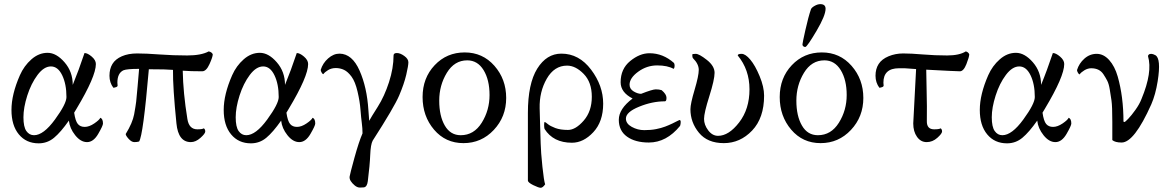

<svg xmlns="http://www.w3.org/2000/svg" viewBox="-20 -681 5617 924"><path d="M143.6 -30.3Q189.5 -30.3 244.6 -106Q299.8 -181.6 299.8 -213.9Q299.8 -276.4 279.3 -318.8Q258.8 -361.3 225.1 -361.3Q191.4 -361.3 160.6 -320.3Q129.9 -279.3 111.3 -221.2Q92.8 -163.1 92.8 -116.7Q92.8 -70.3 106.9 -50.3Q121.1 -30.3 143.6 -30.3ZM462.9 -114.3Q475.6 -109.4 475.6 -86.4Q475.6 -76.2 452.6 -36.6Q429.7 2.9 398.9 2.9Q368.2 2.9 341.8 -30.3Q315.4 -63.5 311.5 -100.6Q272.5 -44.9 240.2 -18.1Q208 8.8 166 8.8Q106.4 8.8 70.8 -34.2Q35.2 -77.1 35.2 -151.9Q35.2 -226.6 75.7 -318.8Q95.7 -364.3 131.3 -395.5Q167 -426.8 209 -426.8Q251 -426.8 290.5 -381.3Q330.1 -335.9 330.1 -272.5Q358.4 -341.3 386.7 -425.8Q401.4 -425.8 421.4 -408.7Q441.4 -391.6 441.4 -373Q441.4 -313 348.6 -158.2L336.9 -138.7Q342.8 -98.6 354.5 -84.5Q366.2 -70.3 387.7 -70.3Q409.2 -70.3 433.6 -86.9Q458 -103.5 462.9 -114.3Z M525.4 -258.8Q506.8 -283.7 506.8 -316.4Q506.8 -349.6 521 -373Q535.2 -396.5 566.4 -410.2Q597.7 -423.8 640.1 -423.8Q682.6 -423.8 748 -418.9Q813.5 -414.1 880.9 -414.1Q948.2 -414.1 984.4 -433.6Q999 -430.7 1003.9 -419.9Q1003.9 -407.2 988.3 -372.6Q972.7 -337.9 953.1 -337.9Q895.5 -337.9 859.4 -340.8Q861.3 -234.4 881.8 -108.4Q889.6 -58.6 929.7 -58.6Q954.1 -58.6 960.9 -63.5Q967.8 -58.6 967.8 -48.3Q967.8 -38.1 944.8 -17.6Q921.9 2.9 898.4 2.9Q837.9 2.9 829.1 -86.9Q811.5 -260.7 812.5 -344.7Q782.2 -347.7 696.3 -347.7Q668.9 -28.3 649.4 0Q639.6 2.9 626.5 2.9Q613.3 2.9 599.1 -12.7Q585 -28.3 585 -36.1Q617.7 -89.4 625.5 -130.4Q632.8 -170.9 635.3 -191.4Q637.7 -211.9 642.1 -264.2Q646.5 -316.4 649.4 -349.6Q590.8 -349.6 574.2 -342.8Q544.9 -329.1 544.9 -283.2Q544.9 -276.4 545.9 -270.5Q546.9 -264.6 538.6 -261.7Q530.3 -258.8 525.4 -258.8Z M1165 -30.3Q1210.9 -30.3 1266.1 -106Q1321.3 -181.6 1321.3 -213.9Q1321.3 -276.4 1300.8 -318.8Q1280.3 -361.3 1246.6 -361.3Q1212.9 -361.3 1182.1 -320.3Q1151.4 -279.3 1132.8 -221.2Q1114.3 -163.1 1114.3 -116.7Q1114.3 -70.3 1128.4 -50.3Q1142.6 -30.3 1165 -30.3ZM1484.4 -114.3Q1497.1 -109.4 1497.1 -86.4Q1497.1 -76.2 1474.1 -36.6Q1451.2 2.9 1420.4 2.9Q1389.6 2.9 1363.3 -30.3Q1336.9 -63.5 1333 -100.6Q1293.9 -44.9 1261.7 -18.1Q1229.5 8.8 1187.5 8.8Q1127.9 8.8 1092.3 -34.2Q1056.6 -77.1 1056.6 -151.9Q1056.6 -226.6 1097.2 -318.8Q1117.2 -364.3 1152.8 -395.5Q1188.5 -426.8 1230.5 -426.8Q1272.5 -426.8 1312 -381.3Q1351.6 -335.9 1351.6 -272.5Q1379.9 -341.3 1408.2 -425.8Q1422.9 -425.8 1442.9 -408.7Q1462.9 -391.6 1462.9 -373Q1462.9 -313 1370.1 -158.2L1358.4 -138.7Q1364.3 -98.6 1376 -84.5Q1387.7 -70.3 1409.2 -70.3Q1430.7 -70.3 1455.1 -86.9Q1479.5 -103.5 1484.4 -114.3Z M1724.6 -39.1Q1724.6 -63.5 1721.2 -88.9Q1717.8 -114.3 1714.8 -153.3Q1711.9 -192.4 1700.7 -240.2Q1689.5 -288.1 1671.9 -312Q1654.3 -335.9 1635.7 -344.7Q1617.2 -353.5 1596.2 -353.5Q1575.2 -353.5 1559.1 -343.8Q1543 -334 1536.1 -324.2Q1532.2 -324.2 1527.8 -332Q1523.4 -339.8 1523.4 -344.7Q1533.2 -377 1559.1 -399.9Q1585 -422.9 1614.3 -422.9Q1674.8 -421.9 1710.4 -341.3Q1746.1 -260.7 1752.9 -151.4Q1756.8 -100.6 1756.8 -99.6Q1765.6 -116.2 1797.9 -167Q1830.1 -217.8 1852.1 -285.6Q1874 -353.5 1874 -414.1Q1874 -425.8 1890.1 -425.8Q1906.2 -425.8 1925.8 -411.6Q1945.3 -397.5 1945.3 -381.3Q1945.3 -365.2 1935.1 -321.3Q1924.8 -277.3 1900.9 -221.2Q1877 -165 1773.4 -3.9Q1763.7 14.6 1761.7 64.5Q1759.8 114.3 1750 191.4Q1746.6 218.3 1731.4 220.7Q1725.6 221.7 1712.4 221.7Q1699.2 221.7 1687 211.4Q1674.8 201.2 1668 190.4Q1661.1 179.7 1662.6 168.5Q1664.1 157.2 1685.5 79.1Q1707 1 1724.6 -39.1Z M2071.8 -367.2Q2129.9 -428.7 2216.3 -428.7Q2302.7 -428.7 2359.4 -364.3Q2416 -299.8 2416 -209.5Q2416 -119.1 2356.4 -55.7Q2296.9 7.8 2210.4 7.8Q2124 7.8 2068.8 -57.1Q2013.7 -122.1 2013.7 -213.9Q2013.7 -305.7 2071.8 -367.2ZM2228.5 -390.6Q2167 -390.6 2130.4 -330.6Q2093.8 -270.5 2093.8 -196.8Q2093.8 -123 2120.6 -76.7Q2147.5 -30.3 2197.3 -30.3Q2260.7 -30.3 2298.3 -90.3Q2335.9 -150.4 2335.9 -223.6Q2335.9 -296.9 2307.1 -343.8Q2278.3 -390.6 2228.5 -390.6Z M2732.4 5.9Q2642.6 5.9 2600.6 -60.5Q2598.6 -67.4 2598.6 -80.6Q2598.6 -93.8 2601.6 -93.8Q2604.5 -93.8 2616.2 -84Q2627.9 -74.2 2652.3 -64.9Q2676.8 -55.7 2713.4 -55.7Q2750 -55.7 2789.1 -100.6Q2828.1 -145.5 2828.1 -215.3Q2828.1 -285.2 2789.1 -325.2Q2750 -365.2 2709 -365.2Q2647.5 -365.2 2611.3 -302.2Q2575.2 -239.3 2577.1 -160.2Q2577.1 -141.6 2579.1 -86.9Q2581.1 -32.2 2582 9.3Q2583 50.8 2590.3 120.6Q2597.7 190.4 2603.5 206.1Q2591.8 222.7 2582 222.7Q2572.3 222.7 2546.4 210Q2520.5 197.3 2520.5 187.5V-137.7Q2520.5 -278.3 2565.4 -350.6Q2610.4 -422.9 2681.6 -422.9Q2766.6 -422.9 2824.7 -345.7Q2882.8 -268.6 2882.8 -182.1Q2882.8 -95.7 2835.4 -44.9Q2788.1 5.9 2732.4 5.9Z M2992.2 -110.4Q2992.2 -85.9 3020.5 -70.3Q3048.8 -54.7 3080.6 -54.7Q3112.3 -54.7 3137.2 -59.6Q3162.1 -64.5 3181.2 -71.8Q3200.2 -79.1 3215.3 -86.4Q3230.5 -93.8 3239.7 -98.6Q3249 -103.5 3250 -103.5Q3255.9 -103.5 3255.9 -93.8Q3255.9 -84 3252.9 -75.2Q3187.5 4.9 3102.5 4.9Q3037.1 4.9 2997.6 -23.4Q2958 -51.8 2958 -104.5Q2958 -157.2 3024.4 -207Q2966.8 -236.3 2966.8 -285.2Q2966.8 -349.6 3012.7 -387.2Q3058.6 -424.8 3105.5 -424.8Q3170.9 -424.8 3223.6 -377.9Q3226.6 -373 3226.6 -363.8Q3226.6 -354.5 3221.7 -349.6Q3192.4 -366.2 3142.6 -366.2Q3092.8 -366.2 3051.3 -335.9Q3009.8 -305.7 3009.8 -273.4Q3009.8 -252.9 3029.3 -241.2Q3048.8 -229.5 3065.4 -229.5Q3120.1 -251 3136.2 -251Q3152.3 -251 3164.1 -247.1Q3187.5 -227.5 3187.5 -210.4Q3187.5 -193.4 3179.7 -193.4Q3119.1 -193.4 3055.7 -167.5Q2992.2 -141.6 2992.2 -110.4Z M3435.5 -27.3Q3487.3 -27.3 3537.1 -91.8Q3586.9 -156.2 3586.9 -251Q3586.9 -345.7 3530.3 -414.1Q3530.3 -421.9 3548.8 -421.9Q3567.4 -421.9 3590.8 -394Q3614.3 -366.2 3635.7 -314.5Q3657.2 -262.7 3657.2 -220.7Q3657.2 -113.3 3599.6 -52.7Q3542 7.8 3463.4 7.8Q3384.8 7.8 3343.8 -42Q3302.7 -91.8 3302.7 -155.3Q3302.7 -181.6 3322.8 -249Q3342.8 -316.4 3342.8 -344.7Q3342.8 -373 3315.4 -400.4Q3311.5 -404.3 3311.5 -418Q3311.5 -421.9 3328.1 -421.9Q3344.7 -421.9 3381.8 -392.6Q3418.9 -363.3 3418.9 -330.6Q3418.9 -297.9 3393.6 -217.8Q3368.2 -137.7 3368.2 -108.9Q3368.2 -80.1 3388.2 -53.7Q3408.2 -27.3 3435.5 -27.3Z M3927.7 -661.1Q3953.1 -661.1 3953.1 -638.7Q3953.1 -606.4 3909.7 -532.7Q3866.2 -459 3856.4 -455.1H3853.5Q3850.6 -455.1 3846.2 -458Q3841.8 -460.9 3841.8 -467.3Q3841.8 -473.6 3856 -536.6Q3870.1 -599.6 3882.8 -636.7Q3885.7 -644.5 3900.4 -652.8Q3915 -661.1 3927.7 -661.1ZM3790.5 -367.2Q3848.6 -428.7 3935.1 -428.7Q4021.5 -428.7 4078.1 -364.3Q4134.8 -299.8 4134.8 -209.5Q4134.8 -119.1 4075.2 -55.7Q4015.6 7.8 3929.2 7.8Q3842.8 7.8 3787.6 -57.1Q3732.4 -122.1 3732.4 -213.9Q3732.4 -305.7 3790.5 -367.2ZM3947.3 -390.6Q3885.7 -390.6 3849.1 -330.6Q3812.5 -270.5 3812.5 -196.8Q3812.5 -123 3839.4 -76.7Q3866.2 -30.3 3916 -30.3Q3979.5 -30.3 4017.1 -90.3Q4054.7 -150.4 4054.7 -223.6Q4054.7 -296.9 4025.9 -343.8Q3997.1 -390.6 3947.3 -390.6Z M4211.9 -258.8Q4193.4 -283.7 4193.4 -316.4Q4193.4 -349.6 4208.5 -373Q4223.6 -396.5 4256.3 -410.2Q4289.1 -423.8 4326.7 -423.8Q4364.3 -423.8 4421.9 -418.9Q4479.5 -414.1 4538.1 -414.1Q4596.7 -414.1 4627.9 -433.6Q4639.6 -430.7 4644.5 -419.9Q4644.5 -407.2 4630.9 -372.6Q4617.2 -337.9 4599.6 -337.9Q4582 -337.9 4437.5 -345.7Q4437.5 -310.5 4439.5 -240.2Q4441.4 -169.9 4440.4 -98.6Q4439.5 -58.6 4475.6 -58.6Q4500 -58.6 4506.8 -63.5Q4513.7 -58.6 4513.7 -48.3Q4513.7 -38.1 4490.7 -17.6Q4467.8 2.9 4439.5 2.9Q4411.1 2.9 4393.1 -22.5Q4375 -47.9 4375 -86.9L4388.7 -348.6L4334 -352.5H4306.2Q4231.4 -352.5 4231.4 -283.2Q4231.4 -276.4 4232.4 -270.5Q4233.4 -264.6 4225.1 -261.7Q4216.8 -258.8 4211.9 -258.8Z M4803.7 -30.3Q4849.6 -30.3 4904.8 -106Q4960 -181.6 4960 -213.9Q4960 -276.4 4939.5 -318.8Q4918.9 -361.3 4885.3 -361.3Q4851.6 -361.3 4820.8 -320.3Q4790 -279.3 4771.5 -221.2Q4752.9 -163.1 4752.9 -116.7Q4752.9 -70.3 4767.1 -50.3Q4781.2 -30.3 4803.7 -30.3ZM5123 -114.3Q5135.7 -109.4 5135.7 -86.4Q5135.7 -76.2 5112.8 -36.6Q5089.8 2.9 5059.1 2.9Q5028.3 2.9 5002 -30.3Q4975.6 -63.5 4971.7 -100.6Q4932.6 -44.9 4900.4 -18.1Q4868.2 8.8 4826.2 8.8Q4766.6 8.8 4731 -34.2Q4695.3 -77.1 4695.3 -151.9Q4695.3 -226.6 4735.8 -318.8Q4755.9 -364.3 4791.5 -395.5Q4827.1 -426.8 4869.1 -426.8Q4911.1 -426.8 4950.7 -381.3Q4990.2 -335.9 4990.2 -272.5Q5018.6 -341.3 5046.9 -425.8Q5061.5 -425.8 5081.5 -408.7Q5101.6 -391.6 5101.6 -373Q5101.6 -313 5008.8 -158.2L4997.1 -138.7Q5002.9 -98.6 5014.6 -84.5Q5026.4 -70.3 5047.9 -70.3Q5069.3 -70.3 5093.8 -86.9Q5118.2 -103.5 5123 -114.3Z M5473.6 -205.1Q5527.3 -334 5504.9 -410.2Q5503.9 -413.1 5507.8 -417.5Q5511.7 -421.9 5520 -421.9Q5528.3 -421.9 5540 -415.5Q5568.8 -399.9 5551.3 -290Q5541 -225.6 5520.5 -178.7Q5438.5 4.9 5377.9 4.9Q5346.7 4.9 5333 -6.8V-93.8Q5333 -170.4 5329.1 -196.8Q5325.2 -222.7 5320.8 -250Q5316.4 -277.3 5308.6 -292.5Q5300.8 -307.6 5290.5 -323.2Q5271.5 -352.5 5231.4 -352.5Q5214.8 -352.5 5198.7 -342.8Q5182.6 -333 5175.8 -323.2Q5171.9 -323.2 5167.5 -331.1Q5163.1 -338.9 5163.1 -343.8Q5172.9 -376 5198.7 -398.9Q5224.6 -421.9 5257.8 -421.9Q5291 -421.9 5317.9 -392.1Q5344.7 -362.3 5358.9 -313Q5386.7 -215.8 5386.7 -95.7Q5389.6 -93.8 5392.1 -93.8Q5394.5 -93.8 5409.7 -109.4Q5424.8 -125 5444.3 -152.3Q5463.9 -179.7 5473.6 -205.1Z"/></svg>

Font: CrimsonText-Roman
Style: Roman
Weight: 400
Version: Version 0.13